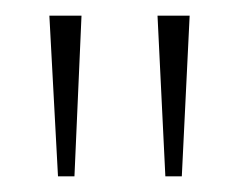

<svg xmlns="http://www.w3.org/2000/svg" viewBox="-20 -734 305 245"><path d="M54 -509H75L84 -714H43ZM191 -509H212L222 -714H181Z"/></svg>

Font: Noto Serif Thai SemiCondensed Thin
Style: Regular
Weight: 100
Width: 4
Designer: Monotype Design Team
Foundry: Monotype Imaging Inc.
Version: Version 2.002